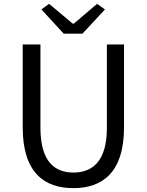

<svg xmlns="http://www.w3.org/2000/svg" viewBox="-20 -964 761 997"><path d="M361 13C510 13 624 -67 624 -302V-733H535V-300C535 -124 458 -68 361 -68C265 -68 190 -124 190 -300V-733H98V-302C98 -67 211 13 361 13ZM311 -789H408L525 -915L484 -944L363 -841H358L235 -944L195 -915Z"/></svg>

Font: GenYoGothic2 TW R
Style: Regular
Weight: 400
Version: Version 2.100;PS 2.1;hotconv 16.6.51;makeotf.lib2.5.65220 DE